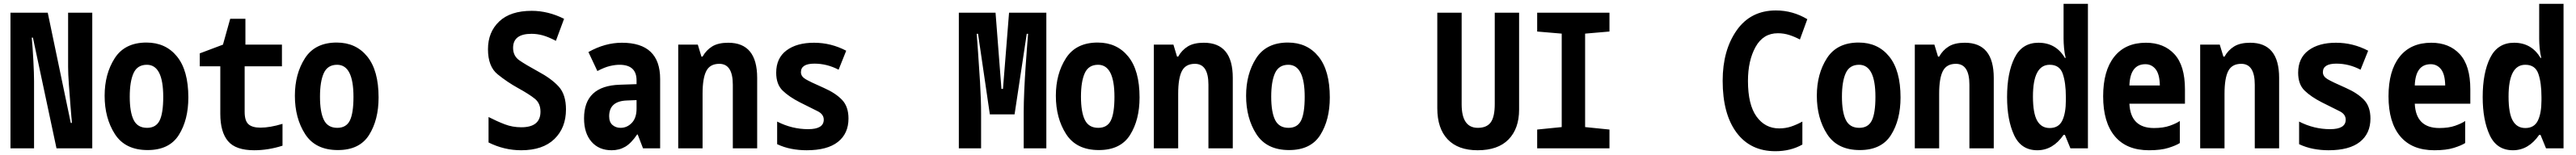

<svg xmlns="http://www.w3.org/2000/svg" viewBox="-20 -781 13540 816"><path d="M159 0V-353Q159 -392 155.5 -460Q152 -528 147 -583H153L277 0H465V-714H338V-428Q338 -393 342 -336.5Q346 -280 350.5 -224Q355 -168 358 -134H352L231 -714H35V0Z M970 -268Q970 -410 910.5 -483.5Q851 -557 750 -557Q636 -557 583 -474.5Q530 -392 530 -277Q530 -159 584 -75Q638 9 756 9Q870 9 920 -70.5Q970 -150 970 -268ZM662 -272Q662 -352 682 -396Q702 -440 752 -440Q838 -440 838 -271Q838 -185 819 -146.5Q800 -108 753 -108Q703 -108 682.5 -149.5Q662 -191 662 -272Z M1465 -14V-129Q1399 -109 1349 -109Q1306 -109 1286 -127Q1266 -145 1266 -192V-432H1462V-546H1270V-682H1190L1152 -546L1030 -500V-432H1138V-182Q1138 -86 1178.5 -38Q1219 10 1316 10Q1390 10 1465 -14Z M1970 -268Q1970 -410 1910.5 -483.5Q1851 -557 1750 -557Q1636 -557 1583 -474.5Q1530 -392 1530 -277Q1530 -159 1584 -75Q1638 9 1756 9Q1870 9 1920 -70.5Q1970 -150 1970 -268ZM1662 -272Q1662 -352 1682 -396Q1702 -440 1752 -440Q1838 -440 1838 -271Q1838 -185 1819 -146.5Q1800 -108 1753 -108Q1703 -108 1682.5 -149.5Q1662 -191 1662 -272Z M2955 -205Q2955 -283 2917 -325Q2879 -367 2808 -405Q2744 -440 2710.5 -463Q2677 -486 2677 -529Q2677 -603 2774 -603Q2803 -603 2832.5 -595Q2862 -587 2902 -566L2945 -682Q2861 -724 2775 -724Q2663 -724 2604 -668Q2545 -612 2545 -522Q2545 -431 2595.5 -390Q2646 -349 2702 -318Q2762 -285 2791.5 -261Q2821 -237 2821 -193Q2821 -111 2720 -111Q2674 -111 2633.5 -126.5Q2593 -142 2548 -165V-31Q2630 10 2720 10Q2833 10 2894 -49Q2955 -108 2955 -205Z M3182 -169Q3182 -249 3276 -252L3326 -254V-209Q3326 -160 3301 -134Q3276 -108 3242 -108Q3217 -108 3199.5 -123Q3182 -138 3182 -169ZM3329 -73H3332L3360 0H3450V-365Q3450 -556 3249 -556Q3160 -556 3073 -507L3120 -407Q3158 -427 3186 -433.5Q3214 -440 3236 -440Q3326 -440 3326 -358V-338L3238 -335Q3050 -329 3050 -158Q3050 -80 3089 -35Q3128 10 3195 10Q3235 10 3266.5 -8.5Q3298 -27 3329 -73Z M3673 0V-288Q3673 -369 3692.5 -407Q3712 -445 3761 -445Q3832 -445 3832 -335V0H3960V-371Q3960 -556 3808 -556Q3755 -556 3723.5 -536.5Q3692 -517 3673 -483H3667L3648 -546H3545V0Z M4440 -157Q4440 -220 4406 -255.5Q4372 -291 4311 -318Q4238 -350 4214 -364.5Q4190 -379 4190 -401Q4190 -446 4261 -446Q4327 -446 4388 -414L4428 -514Q4348 -556 4259 -556Q4168 -556 4114 -515.5Q4060 -475 4060 -398Q4060 -337 4094 -304Q4128 -271 4185 -242Q4244 -212 4277 -196Q4310 -180 4310 -151Q4310 -101 4228 -101Q4143 -101 4065 -141V-22Q4101 -5 4140 2.5Q4179 10 4220 10Q4329 10 4384.5 -34Q4440 -78 4440 -157Z M5137 0V-182Q5137 -255 5131.5 -348Q5126 -441 5120.5 -514.5Q5115 -588 5114 -603H5121L5183 -179H5313L5377 -603H5384Q5383 -593 5379.5 -547Q5376 -501 5371.5 -437Q5367 -373 5364 -306.5Q5361 -240 5361 -189V0H5480V-714H5284L5252 -313H5244L5213 -714H5020V0Z M5970 -268Q5970 -410 5910.5 -483.5Q5851 -557 5750 -557Q5636 -557 5583 -474.5Q5530 -392 5530 -277Q5530 -159 5584 -75Q5638 9 5756 9Q5870 9 5920 -70.5Q5970 -150 5970 -268ZM5662 -272Q5662 -352 5682 -396Q5702 -440 5752 -440Q5838 -440 5838 -271Q5838 -185 5819 -146.5Q5800 -108 5753 -108Q5703 -108 5682.5 -149.5Q5662 -191 5662 -272Z M6173 0V-288Q6173 -369 6192.5 -407Q6212 -445 6261 -445Q6332 -445 6332 -335V0H6460V-371Q6460 -556 6308 -556Q6255 -556 6223.5 -536.5Q6192 -517 6173 -483H6167L6148 -546H6045V0Z M6970 -268Q6970 -410 6910.5 -483.5Q6851 -557 6750 -557Q6636 -557 6583 -474.5Q6530 -392 6530 -277Q6530 -159 6584 -75Q6638 9 6756 9Q6870 9 6920 -70.5Q6970 -150 6970 -268ZM6662 -272Q6662 -352 6682 -396Q6702 -440 6752 -440Q6838 -440 6838 -271Q6838 -185 6819 -146.5Q6800 -108 6753 -108Q6703 -108 6682.5 -149.5Q6662 -191 6662 -272Z M7965 -204V-714H7837V-233Q7837 -166 7816 -137Q7795 -108 7748 -108Q7663 -108 7663 -232V-714H7535V-211Q7535 -105 7589.5 -47.5Q7644 10 7747 10Q7854 10 7909.5 -47Q7965 -104 7965 -204Z M8440 0V-99L8312 -112V-604L8440 -615V-714H8060V-615L8189 -604V-112L8060 -99V0Z M9454 -20V-141Q9425 -125 9395.5 -115Q9366 -105 9332 -105Q9258 -105 9213 -167.5Q9168 -230 9168 -355Q9168 -462 9208 -534Q9248 -606 9325 -606Q9357 -606 9386 -596.5Q9415 -587 9441 -573L9480 -680Q9403 -726 9315 -726Q9182 -726 9108.5 -621Q9035 -516 9035 -356Q9035 -181 9108 -83Q9181 15 9312 15Q9392 15 9454 -20Z M9970 -268Q9970 -410 9910.5 -483.5Q9851 -557 9750 -557Q9636 -557 9583 -474.5Q9530 -392 9530 -277Q9530 -159 9584 -75Q9638 9 9756 9Q9870 9 9920 -70.5Q9970 -150 9970 -268ZM9662 -272Q9662 -352 9682 -396Q9702 -440 9752 -440Q9838 -440 9838 -271Q9838 -185 9819 -146.5Q9800 -108 9753 -108Q9703 -108 9682.5 -149.5Q9662 -191 9662 -272Z M10173 0V-288Q10173 -369 10192.5 -407Q10212 -445 10261 -445Q10332 -445 10332 -335V0H10460V-371Q10460 -556 10308 -556Q10255 -556 10223.5 -536.5Q10192 -517 10173 -483H10167L10148 -546H10045V0Z M10666 -273Q10666 -440 10754 -440Q10806 -440 10822.5 -393Q10839 -346 10839 -270V-253Q10839 -185 10820 -146Q10801 -107 10754 -107Q10710 -107 10688 -146Q10666 -185 10666 -273ZM10827 -71H10834L10863 0H10955V-761H10827V-577Q10827 -555 10829.5 -527.5Q10832 -500 10838 -476H10834Q10787 -556 10695 -556Q10609 -556 10569.5 -477Q10530 -398 10530 -270Q10530 -149 10567 -69.5Q10604 10 10689 10Q10771 10 10827 -71Z M11438 -28V-144Q11419 -131 11385 -119Q11351 -107 11302 -107Q11179 -107 11173 -235H11465V-311Q11465 -436 11409.5 -496Q11354 -556 11260 -556Q11152 -556 11093.5 -482.5Q11035 -409 11035 -274Q11035 -137 11096.5 -63.5Q11158 10 11276 10Q11338 10 11378 -2.5Q11418 -15 11438 -28ZM11257 -443Q11290 -443 11311 -416.5Q11332 -390 11333 -331H11173Q11177 -443 11257 -443Z M11673 0V-288Q11673 -369 11692.5 -407Q11712 -445 11761 -445Q11832 -445 11832 -335V0H11960V-371Q11960 -556 11808 -556Q11755 -556 11723.5 -536.5Q11692 -517 11673 -483H11667L11648 -546H11545V0Z M12440 -157Q12440 -220 12406 -255.5Q12372 -291 12311 -318Q12238 -350 12214 -364.5Q12190 -379 12190 -401Q12190 -446 12261 -446Q12327 -446 12388 -414L12428 -514Q12348 -556 12259 -556Q12168 -556 12114 -515.5Q12060 -475 12060 -398Q12060 -337 12094 -304Q12128 -271 12185 -242Q12244 -212 12277 -196Q12310 -180 12310 -151Q12310 -101 12228 -101Q12143 -101 12065 -141V-22Q12101 -5 12140 2.5Q12179 10 12220 10Q12329 10 12384.5 -34Q12440 -78 12440 -157Z M12938 -28V-144Q12919 -131 12885 -119Q12851 -107 12802 -107Q12679 -107 12673 -235H12965V-311Q12965 -436 12909.5 -496Q12854 -556 12760 -556Q12652 -556 12593.5 -482.5Q12535 -409 12535 -274Q12535 -137 12596.5 -63.5Q12658 10 12776 10Q12838 10 12878 -2.5Q12918 -15 12938 -28ZM12757 -443Q12790 -443 12811 -416.5Q12832 -390 12833 -331H12673Q12677 -443 12757 -443Z M13166 -273Q13166 -440 13254 -440Q13306 -440 13322.5 -393Q13339 -346 13339 -270V-253Q13339 -185 13320 -146Q13301 -107 13254 -107Q13210 -107 13188 -146Q13166 -185 13166 -273ZM13327 -71H13334L13363 0H13455V-761H13327V-577Q13327 -555 13329.5 -527.5Q13332 -500 13338 -476H13334Q13287 -556 13195 -556Q13109 -556 13069.5 -477Q13030 -398 13030 -270Q13030 -149 13067 -69.5Q13104 10 13189 10Q13271 10 13327 -71Z"/></svg>

Font: Noto Sans Mono UI Condensed
Style: Bold
Weight: 700
Width: 3
Designer: Monotype Design team
Foundry: Monotype Imaging Inc.
Version: 1.000